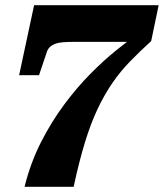

<svg xmlns="http://www.w3.org/2000/svg" viewBox="-20 -663 634 743"><path d="M267 -501H521L507 -527Q474 -504 427.5 -466.5Q381 -429 329.5 -377Q278 -325 228.5 -258.5Q179 -192 138.5 -112.5Q98 -33 75 60H265Q286 -38 308.5 -111.5Q331 -185 357.5 -241Q384 -297 415 -342Q446 -387 483.5 -425.5Q521 -464 565 -504L594 -643H112L54 -372H131L160 -458Q164 -472 172 -480Q180 -488 192.5 -493Q205 -498 223.5 -499.5Q242 -501 267 -501Z"/></svg>

Font: Roboto Serif ExtraBold
Style: Italic
Weight: 800
Italic angle: -10°
Version: Version 1.007